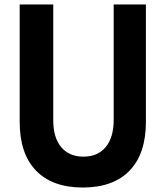

<svg xmlns="http://www.w3.org/2000/svg" viewBox="-20 -820 740 858"><path d="M68 -800H218V-281Q218 -205 253.5 -162.5Q289 -120 353 -120Q417 -120 452.5 -163Q488 -206 488 -284V-800H632V-275Q632 -133 559 -57.5Q486 18 350 18Q214 18 141 -57.5Q68 -133 68 -275Z"/></svg>

Font: Martian Mono SemiBold
Style: Regular
Weight: 600
Monospace: yes
Designer: Roman Shamin
Foundry: Evil Martians
Version: Version 1.000; ttfautohint (v1.8.4.7-5d5b)